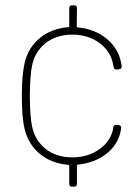

<svg xmlns="http://www.w3.org/2000/svg" viewBox="-20 -701 526 721"><path d="M405 -219C395 -159 334 -110 252 -110C169 -110 114 -158 100 -228C96 -249 92 -285 92 -341C92 -391 96 -432 100 -453C113 -522 169 -571 252 -571C334 -571 392 -522 404 -463L407 -449C408 -443 411 -440 416 -440C417 -440 417 -440 418 -440L428 -441C433 -442 437 -445 437 -450C437 -451 437 -451 437 -452C436 -460 434 -469 432 -477C416 -539 356 -591 272 -598C269 -598 268 -600 268 -602L269 -671C269 -677 265 -681 259 -681H250C244 -681 240 -677 240 -671V-603C240 -601 239 -599 236 -599C151 -592 91 -541 73 -467C66 -435 62 -400 62 -342C62 -286 65 -247 73 -214C92 -140 151 -89 236 -82C239 -82 240 -80 240 -78V-10C240 -4 244 0 250 0H259C265 0 269 -4 269 -10V-79C269 -81 270 -83 273 -83C356 -91 418 -140 432 -204C434 -212 435 -218 435 -222C435 -228 431 -230 426 -231L417 -232C412 -233 408 -231 406 -226C406 -224 405 -221 405 -220C405 -220 405 -220 405 -219Z"/></svg>

Font: Barlow Thin
Style: Regular
Weight: 250
Designer: Jeremy Tribby
Foundry: Tribby Type
Version: Version 1.422;hotconv 1.0.109;makeotfexe 2.5.65596